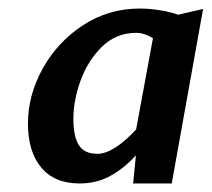

<svg xmlns="http://www.w3.org/2000/svg" viewBox="-20 -790 496 450"><path d="M166.5 -360Q108 -360 76.8 -397.2Q45.5 -434.5 45.5 -501Q45.5 -567 80.5 -630Q115 -692 174.8 -731Q234.5 -770 308 -770Q330 -770 354.8 -766Q379.5 -762 397.5 -755.5L456 -769L382.5 -360H292L298.5 -426Q272 -396.5 239.5 -378.2Q207 -360 166.5 -360ZM208.5 -429.5Q227.5 -429.5 250.8 -444.5Q274 -459.5 299 -486.5L338.5 -700.5Q329.5 -706 319.5 -709.5Q309.5 -713 299 -713Q253 -713 220 -681.5Q186.5 -649 169.2 -602Q152 -555 152 -511Q152 -470 164.8 -449.8Q177.5 -429.5 208.5 -429.5Z"/></svg>

Font: Merriweather Sans Medium
Style: Italic
Weight: 500
Italic angle: -7.5°
Designer: Eben Sorkin
Foundry: Eben Sorkin
Version: Version 2.001